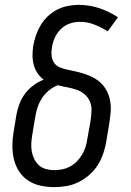

<svg xmlns="http://www.w3.org/2000/svg" viewBox="-20 -763 540 791"><path d="M204 8Q175 8 147 2Q119 -4 96.5 -19Q74 -34 59 -56.5Q44 -79 37.5 -106Q31 -133 31 -161.5Q31 -190 36 -219L48 -292Q52 -314 60.5 -336Q69 -358 83.5 -377.5Q98 -397 118 -411.5Q138 -426 160 -435Q145 -446 134.5 -461.5Q124 -477 119 -496Q114 -515 114 -535Q114 -555 117 -575Q121 -597 128.5 -618.5Q136 -640 148 -660Q160 -680 177.5 -696.5Q195 -713 216 -723.5Q237 -734 259.5 -738.5Q282 -743 304 -743Q349 -743 390 -729Q431 -715 466 -692L424 -634Q398 -650 369.5 -661.5Q341 -673 308 -673Q288 -673 267.5 -666Q247 -659 231 -643.5Q215 -628 206 -608Q197 -588 194 -568Q191 -551 192.5 -534Q194 -517 203 -504Q212 -491 227.5 -485Q243 -479 259.5 -475.5Q276 -472 292 -468.5Q308 -465 323.5 -460Q339 -455 354 -448.5Q369 -442 382 -432.5Q395 -423 405 -411Q415 -399 422 -384.5Q429 -370 432.5 -354Q436 -338 436.5 -321.5Q437 -305 434.5 -287.5Q432 -270 430 -253L418 -181Q414 -156 405.5 -131Q397 -106 383 -83.5Q369 -61 348.5 -43Q328 -25 304 -13Q280 -1 254 3.5Q228 8 204 8ZM204 -62Q220 -62 237 -65.5Q254 -69 269.5 -77.5Q285 -86 297.5 -99Q310 -112 319 -127.5Q328 -143 333 -159.5Q338 -176 340 -192L353 -265Q356 -285 357 -306Q358 -327 350.5 -344.5Q343 -362 328.5 -374.5Q314 -387 295 -393.5Q276 -400 256.5 -403.5Q237 -407 218 -412Q198 -404 181 -390Q164 -376 152.5 -358Q141 -340 134.5 -320Q128 -300 125 -280L113 -208Q110 -190 109 -172.5Q108 -155 111 -138.5Q114 -122 121.5 -107Q129 -92 141 -81.5Q153 -71 169.5 -66.5Q186 -62 204 -62Z"/></svg>

Font: Iosevka Fixed
Style: Italic
Weight: 400
Italic angle: -9°
Monospace: yes
Designer: Belleve Invis
Foundry: Belleve Invis
Version: Version 33.2.4